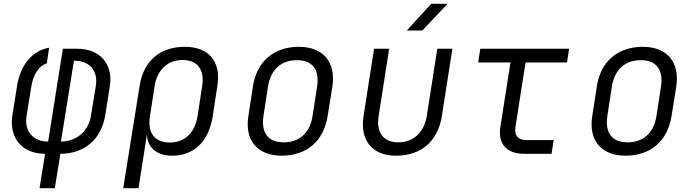

<svg xmlns="http://www.w3.org/2000/svg" viewBox="-20 -805 3640 1005"><path d="M187 180H267L296 0C422 0 511 -76 531 -203L555 -354C573 -471 503 -550 382 -550H309L232 -64C152 -64 106 -119 119 -199L145 -358C154 -415 187 -464 225 -473L237 -555C150 -541 86 -465 69 -354L45 -203C26 -82 96 0 216 0ZM299 -64 367 -487H372C449 -487 493 -434 482 -358L456 -199C444 -119 380 -64 299 -64Z M625 180H705L731 15L749 -102C751 -33 800 10 881 10C995 10 1072 -64 1093 -194L1118 -357C1138 -482 1073 -560 948 -560C818 -560 732 -487 711 -357ZM868 -59C789 -59 751 -110 765 -197L789 -353C803 -440 857 -491 936 -491C1014 -491 1052 -440 1038 -353L1014 -197C1000 -109 947 -59 868 -59Z M1454 10C1586 10 1674 -67 1695 -197L1720 -353C1739 -480 1671 -560 1545 -560C1413 -560 1324 -483 1304 -353L1280 -197C1260 -70 1328 10 1454 10ZM1465 -60C1384 -60 1346 -109 1359 -197L1383 -353C1397 -441 1452 -490 1534 -490C1615 -490 1653 -441 1640 -353L1616 -197C1602 -109 1547 -60 1465 -60Z M2109 -645H2190L2323 -785H2237ZM2053 10C2185 10 2272 -66 2293 -198L2348 -550H2269L2214 -198C2200 -111 2143 -60 2065 -60C1987 -60 1948 -111 1962 -198L2017 -550H1938L1883 -198C1863 -70 1928 10 2053 10Z M2721 0H2867L2878 -72H2732C2692 -72 2671 -98 2678 -140L2731 -478H2948L2959 -550H2494L2483 -478H2652L2599 -140C2585 -54 2632 0 2721 0Z M3254 10C3386 10 3474 -67 3495 -197L3520 -353C3539 -480 3471 -560 3345 -560C3213 -560 3124 -483 3104 -353L3080 -197C3060 -70 3128 10 3254 10ZM3265 -60C3184 -60 3146 -109 3159 -197L3183 -353C3197 -441 3252 -490 3334 -490C3415 -490 3453 -441 3440 -353L3416 -197C3402 -109 3347 -60 3265 -60Z"/></svg>

Font: JetBrains Mono Light
Style: Italic
Weight: 336
Italic angle: -9°
Monospace: yes
Designer: Philipp Nurullin, Konstantin Bulenkov
Foundry: JetBrains
Version: Version 2.305